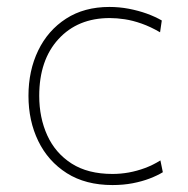

<svg xmlns="http://www.w3.org/2000/svg" viewBox="-20 -524 542 553"><path d="M304 9Q226.5 9 172.5 -25.2Q118.5 -59.5 90.2 -117.8Q62 -176 62 -248Q62 -320.5 90 -378.5Q118 -436.5 170.2 -470.2Q222.5 -504 295 -504Q323.5 -504 351 -498.8Q378.5 -493.5 402.8 -484.8Q427 -476 446 -465L441 -431Q413.5 -447 388 -456Q362.5 -465 339.5 -468.5Q316.5 -472 296 -472Q204 -472 148.5 -411.5Q93 -351 93 -248Q93 -185 116.2 -134Q139.5 -83 186.2 -53Q233 -23 304 -23Q327.5 -23 351 -27.2Q374.5 -31.5 397.5 -40Q420.5 -48.5 442 -62L449 -28Q433.5 -18.5 411.5 -10Q389.5 -1.5 362.2 3.8Q335 9 304 9Z"/></svg>

Font: Commissioner Thin Thin
Style: Regular
Weight: 250
Version: Version 1.000